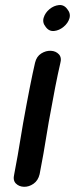

<svg xmlns="http://www.w3.org/2000/svg" viewBox="-20 -734 295 756"><path d="M36 -48Q30 -24 42.5 -11.5Q55 1 74.5 1.5Q94 2 112 -10.5Q130 -23 136 -48Q148 -106 172 -254Q200 -411 217 -483Q224 -507 212 -520Q200 -533 180.5 -534Q161 -535 142.5 -523.5Q124 -512 118 -487Q100 -410 71 -249Q46 -96 36 -48ZM245 -698Q232 -716 212 -714Q192 -712 175 -698Q158 -684 152 -664.5Q146 -645 160 -628Q173 -610 193 -612Q213 -614 230.5 -628.5Q248 -643 253.5 -662Q259 -681 245 -698Z"/></svg>

Font: Balsamiq Sans
Style: Italic
Weight: 400
Italic angle: -12°
Designer: Michael Angeles
Foundry: Balsamiq SRL
Version: Version 1.020; ttfautohint (v1.8.4.7-5d5b);gftools[0.9.26]